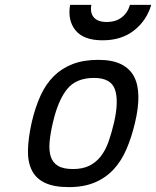

<svg xmlns="http://www.w3.org/2000/svg" viewBox="-20 -755 639 786"><path d="M382 -510Q440 -510 476 -492Q512 -474 529 -441Q546 -408 546.5 -360.5Q547 -313 533 -254Q519 -194 498 -145Q477 -96 445 -61.5Q413 -27 368 -8Q323 11 262 11Q200 11 163 -7Q126 -25 109.5 -59.5Q93 -94 94.5 -143Q96 -192 110 -255Q124 -315 145.5 -362.5Q167 -410 199.5 -442.5Q232 -475 277 -492.5Q322 -510 382 -510ZM279 -63Q318 -63 345.5 -76.5Q373 -90 392.5 -115Q412 -140 424.5 -175.5Q437 -211 447 -254Q467 -342 450.5 -389Q434 -436 365 -436Q292 -436 255 -390.5Q218 -345 197 -255Q186 -209 183 -173.5Q180 -138 188 -113.5Q196 -89 217.5 -76Q239 -63 279 -63ZM354 -735Q348 -703 364 -684Q380 -665 417 -665Q454 -665 478.5 -684Q503 -703 512 -735H599Q581 -672 529.5 -631Q478 -590 400 -590Q322 -590 289 -631Q256 -672 267 -735Z"/></svg>

Font: Panefresco 500wt
Style: Italic
Weight: 700
Foundry: Campivisivi & Chank Co
Version: Version 1.000